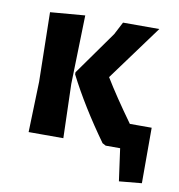

<svg xmlns="http://www.w3.org/2000/svg" viewBox="-70 -532 670 719"><g transform="rotate(10 264.5 -172.0)"><path d="M64 0 70 -192 65 -456 197 -467 190 -205 196 0ZM357 0 344 -7Q255 -131 198 -243V-251L316 -417L341 -465H479L325 -255Q365 -189 432 -96H515V115L429 123L412 0Z"/></g></svg>

Font: Alegreya Sans SC
Style: Bold
Weight: 700
Designer: Juan Pablo del Peral
Foundry: Huerta Tipografica
Version: Version 2.007